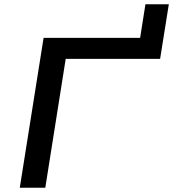

<svg xmlns="http://www.w3.org/2000/svg" viewBox="-20 -883 814 903"><path d="M73 0 185 -705H639L664 -863H774L733 -606H289L193 0Z"/></svg>

Font: Nunito Sans 10pt Expanded SemiBold
Style: Italic
Weight: 600
Width: 7
Italic angle: -9°
Designer: Vernon Adams
Foundry: Vernon Adams
Version: Version 3.101;gftools[0.9.27]